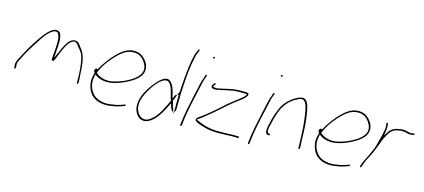

<svg xmlns="http://www.w3.org/2000/svg" viewBox="-62 -1279 4203 1904"><g transform="rotate(15 2039.5 -327.5)"><path d="M71 -112 75 -94C73 -86 73 -80 80 -84C87 -86 90 -90 90 -98V-99L88 -119C85 -147 96 -166 111 -192C120 -208 130 -229 141 -252C161 -291 258 -442 282 -473C298 -494 315 -510 327 -520C340 -531 352 -537 363 -541C395 -552 405 -535 412 -515C419 -500 422 -481 422 -454C424 -411 417 -350 414 -305C412 -284 411 -270 412 -264C412 -260 412 -258 420 -256C432 -254 436 -259 445 -280C447 -285 450 -291 452 -297C459 -316 467 -335 476 -357C497 -405 519 -459 560 -487C599 -511 620 -473 628 -461L652 -432C673 -409 685 -381 693 -345C707 -288 713 -196 712 -128L713 -109C712 -105 713 -104 714 -100C719 -89 726 -104 729 -115L728 -133C727 -145 725 -167 724 -196C720 -296 711 -387 665 -443C648 -463 638 -482 621 -498C603 -510 577 -512 553 -499C508 -469 482 -407 454 -341L430 -287L434 -341C439 -423 454 -540 400 -557C371 -567 342 -551 319 -531C304 -519 289 -502 271 -481C255 -461 229 -424 195 -372C142 -290 133 -263 97 -198C79 -166 68 -143 71 -112Z M850 -282C841 -270 849 -257 857 -247L855 -239C838 -181 840 -149 851 -107C874 -19 949 45 1086 29C1127 24 1163 16 1191 6L1231 -8C1233 -9 1236 -12 1238 -18C1240 -20 1241 -21 1236 -22H1228L1188 -8C1161 2 1126 8 1087 13C1004 24 939 -1 905 -41C871 -81 847 -138 865 -217L869 -235L882 -225C907 -207 938 -195 982 -192C1041 -188 1101 -207 1149 -227C1213 -255 1281 -291 1319 -346C1351 -400 1336 -452 1313 -486C1292 -516 1263 -544 1223 -555C1139 -576 1074 -533 1018 -479C971 -434 917 -364 882 -299L876 -289L867 -293C861 -296 856 -292 850 -283ZM877 -254 883 -268C915 -343 975 -419 1027 -469C1067 -507 1107 -537 1160 -543C1235 -552 1274 -514 1298 -476C1315 -450 1338 -404 1305 -352C1283 -319 1247 -293 1215 -275C1171 -249 1121 -229 1067 -215C984 -193 913 -219 877 -254ZM883 -268Z M1359 -133C1336 -63 1343 -10 1364 28C1383 63 1416 96 1474 83C1554 60 1611 -36 1655 -129L1667 -151L1674 -129C1680 -106 1693 -75 1710 -75L1698 -115C1695 -123 1691 -132 1688 -141V-143C1685 -156 1684 -171 1677 -180L1704 -245L1700 -243C1699 -245 1699 -245 1696 -246C1689 -247 1688 -245 1681 -230L1668 -203L1662 -228C1650 -279 1636 -334 1602 -362C1562 -402 1503 -352 1461 -302C1422 -255 1382 -201 1359 -133ZM1360 -51C1358 -107 1386 -166 1412 -211C1439 -257 1473 -306 1513 -336C1535 -354 1568 -369 1591 -349C1613 -332 1628 -293 1634 -263L1646 -217C1650 -203 1653 -188 1660 -179C1628 -106 1588 -23 1539 25H1538C1504 57 1467 84 1420 61C1385 42 1361 -3 1360 -51ZM1760 -644C1755 -621 1749 -594 1745 -562C1732 -462 1724 -358 1720 -263L1719 -236C1718 -197 1717 -160 1718 -126V-77C1727 -81 1733 -93 1734 -111C1735 -187 1735 -271 1741 -358C1747 -447 1753 -545 1776 -644C1780 -667 1786 -686 1792 -701L1802 -724C1805 -734 1806 -738 1801 -740C1797 -743 1791 -737 1788 -727C1775 -701 1767 -680 1760 -644ZM1704 -245C1710 -248 1719 -253 1719 -253C1719 -256 1720 -259 1720 -263V-287ZM1710 -75 1720 -59 1718 -77C1716 -76 1713 -75 1711 -75Z M1953 -700C1952 -695 1955 -690 1961 -690C1967 -690 1970 -692 1971 -698C1972 -703 1968 -709 1963 -709C1958 -709 1954 -706 1953 -700ZM1887 -376C1881 -352 1876 -328 1870 -301C1864 -274 1858 -246 1852 -216L1833 -124C1825 -84 1814 -8 1811 23V34C1811 36 1811 36 1814 39C1820 44 1826 36 1827 30V20L1828 19C1836 -73 1862 -196 1886 -301C1892 -328 1897 -352 1903 -376C1910 -414 1920 -455 1932 -487L1940 -506C1940 -507 1940 -509 1939 -512C1935 -520 1927 -513 1924 -508L1918 -489V-488C1906 -456 1894 -417 1887 -376Z M2014 -412H2015C2019 -399 2039 -394 2074 -400C2143 -412 2211 -436 2291 -436H2337C2346 -436 2353 -436 2360 -435L2370 -433L2366 -423C2362 -415 2356 -408 2345 -399C2333 -388 2320 -377 2305 -366L2260 -332C2187 -276 2114 -201 2037 -142C2020 -129 2005 -118 1994 -109C1972 -93 1955 -85 1946 -67C1939 -51 1956 -42 1979 -30C2037 -7 2100 11 2190 11C2239 11 2292 9 2335 7C2357 7 2372 7 2382 8H2396C2398 8 2404 5 2405 1C2406 -4 2405 -6 2399 -8H2385C2377 -9 2361 -9 2339 -9C2296 -7 2243 -5 2194 -5C2096 -5 2027 -29 1968 -56L1955 -62L1974 -76C1997 -90 2016 -108 2044 -130C2081 -158 2124 -196 2161 -229L2219 -280C2253 -309 2278 -330 2313 -354C2338 -373 2373 -399 2383 -424C2394 -454 2368 -449 2341 -452H2294C2217 -452 2149 -428 2077 -415C2063 -413 2053 -413 2043 -415C2038 -415 2032 -419 2028 -421L2030 -429C2033 -440 2044 -447 2044 -447C2051 -453 2041 -464 2033 -456C2020 -444 2008 -426 2014 -413Z M2648 -700C2647 -695 2650 -690 2656 -690C2662 -690 2665 -692 2666 -698C2667 -703 2663 -709 2658 -709C2653 -709 2649 -706 2648 -700ZM2582 -376C2576 -352 2571 -328 2565 -301C2559 -274 2553 -246 2547 -216L2528 -124C2520 -84 2509 -8 2506 23V34C2506 36 2506 36 2509 39C2515 44 2521 36 2522 30V20L2523 19C2531 -73 2557 -196 2581 -301C2587 -328 2592 -352 2598 -376C2605 -414 2615 -455 2627 -487L2635 -506C2635 -507 2635 -509 2634 -512C2630 -520 2622 -513 2619 -508L2613 -489V-488C2601 -456 2589 -417 2582 -376Z M2658 -200C2649 -159 2644 -122 2657 -109C2663 -101 2672 -97 2677 -97H2685C2690 -97 2694 -100 2695 -105C2696 -110 2694 -113 2689 -113H2681C2653 -123 2667 -170 2674 -200C2679 -221 2683 -242 2689 -263C2695 -284 2701 -306 2709 -329C2737 -414 2796 -482 2867 -514C2890 -526 2915 -537 2936 -517C2947 -508 2955 -493 2961 -473C2968 -450 2974 -424 2978 -394C2991 -308 2995 -256 2999 -146L3002 -48C3001 -35 3018 -45 3018 -53L3014 -149C3011 -261 3009 -311 2995 -398C2987 -450 2976 -506 2949 -530C2923 -551 2900 -545 2862 -528C2826 -510 2791 -484 2763 -453C2721 -408 2694 -340 2673 -263Z M3154 -282C3145 -270 3153 -257 3161 -247L3159 -239C3142 -181 3144 -149 3155 -107C3178 -19 3253 45 3390 29C3431 24 3467 16 3495 6L3535 -8C3537 -9 3540 -12 3542 -18C3544 -20 3545 -21 3540 -22H3532L3492 -8C3465 2 3430 8 3391 13C3308 24 3243 -1 3209 -41C3175 -81 3151 -138 3169 -217L3173 -235L3186 -225C3211 -207 3242 -195 3286 -192C3345 -188 3405 -207 3453 -227C3517 -255 3585 -291 3623 -346C3655 -400 3640 -452 3617 -486C3596 -516 3567 -544 3527 -555C3443 -576 3378 -533 3322 -479C3275 -434 3221 -364 3186 -299L3180 -289L3171 -293C3165 -296 3160 -292 3154 -283ZM3181 -254 3187 -268C3219 -343 3279 -419 3331 -469C3371 -507 3411 -537 3464 -543C3539 -552 3578 -514 3602 -476C3619 -450 3642 -404 3609 -352C3587 -319 3551 -293 3519 -275C3475 -249 3425 -229 3371 -215C3288 -193 3217 -219 3181 -254ZM3187 -268Z M3639 -35C3637 -28 3640 -26 3643 -26C3650 -26 3652 -27 3655 -34L3660 -53C3676 -104 3707 -151 3728 -199C3741 -232 3757 -263 3766 -292C3773 -314 3782 -339 3792 -358L3806 -386L3824 -416C3843 -449 3871 -468 3906 -474L3922 -477C3943 -481 3965 -480 3983 -477C4003 -474 4017 -465 4033 -467H4034C4042 -467 4057 -469 4062 -470H4071C4078 -472 4085 -489 4073 -486H4066C4057 -484 4046 -484 4038 -482H4036C4030 -482 4027 -483 4023 -484L4007 -488C4000 -490 3996 -491 3989 -492L3968 -495C3949 -498 3926 -492 3905 -489L3885 -484L3862 -474C3840 -463 3829 -451 3814 -428L3790 -390L3796 -431C3801 -466 3802 -495 3796 -517C3794 -527 3779 -518 3781 -511V-510C3781 -503 3785 -498 3785 -485C3786 -457 3779 -423 3771 -389C3768 -375 3765 -364 3761 -351C3757 -332 3751 -317 3748 -302L3744 -284C3742 -275 3739 -266 3736 -258L3734 -251C3719 -217 3705 -181 3688 -148C3673 -116 3653 -83 3644 -54ZM3726 -189Z"/></g></svg>

Font: Stray Cat
Style: ExLtObl
Weight: 200
Version: Version 1.0